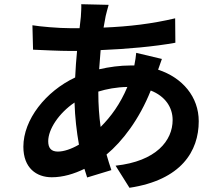

<svg xmlns="http://www.w3.org/2000/svg" viewBox="-20 -828 1040 912"><path d="M749 -548 627 -577C626 -562 622 -537 618 -517H600C551 -517 499 -510 451 -499L458 -590C581 -595 715 -607 813 -625L812 -741C702 -715 594 -702 472 -697L482 -752C486 -767 490 -785 496 -805L366 -808C367 -791 365 -767 364 -748L358 -694H318C257 -694 169 -702 134 -708L137 -592C184 -590 262 -586 314 -586H346C342 -545 339 -503 337 -460C197 -394 91 -260 91 -131C91 -30 153 14 226 14C279 14 332 -2 381 -26L394 15L509 -20C501 -44 493 -69 486 -94C562 -157 642 -262 696 -398C765 -371 800 -318 800 -258C800 -160 722 -62 529 -41L595 64C841 27 924 -110 924 -252C924 -368 847 -459 731 -497ZM585 -415C551 -334 507 -274 458 -225C451 -275 447 -329 447 -390V-393C486 -405 532 -414 585 -415ZM355 -141C319 -120 283 -108 255 -108C223 -108 209 -125 209 -157C209 -214 259 -290 334 -341C336 -272 344 -203 355 -141Z"/></svg>

Font: Noto Sans TC
Style: Bold
Weight: 700
Designer: Ryoko NISHIZUKA 西塚涼子 (kana, bopomofo & ideographs); Paul D. Hunt (Latin, Greek & Cyrillic); Sandoll Communications 산돌커뮤니
Foundry: Adobe
Version: Version 2.004;hotconv 1.0.118;makeotfexe 2.5.65603